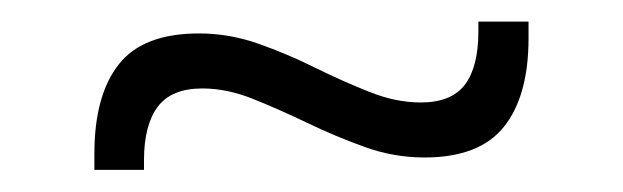

<svg xmlns="http://www.w3.org/2000/svg" viewBox="-20 -388 578 178"><path d="M373.5 -242Q345 -242 318 -251.8Q291 -261.5 265 -274Q239 -286.5 214.8 -296.2Q190.5 -306 167.5 -306Q139 -306 126.2 -289Q113.5 -272 113.5 -239.5V-230.5H67.5V-245.5Q67.5 -299.5 90 -328.2Q112.5 -357 164.5 -357Q192.5 -357 219.5 -347.5Q246.5 -338 272.2 -325.2Q298 -312.5 322.5 -302.8Q347 -293 370 -293Q398.5 -293 411 -309.5Q423.5 -326 423.5 -359V-368H470V-352.5Q470 -299 447.2 -270.5Q424.5 -242 373.5 -242Z"/></svg>

Font: Anek Gujarati Light
Style: Regular
Weight: 300
Designer: Mrunmayee Ghaisas (Gujarati), Yesha Goshar (Latin)
Foundry: Ek Type
Version: Version 1.003